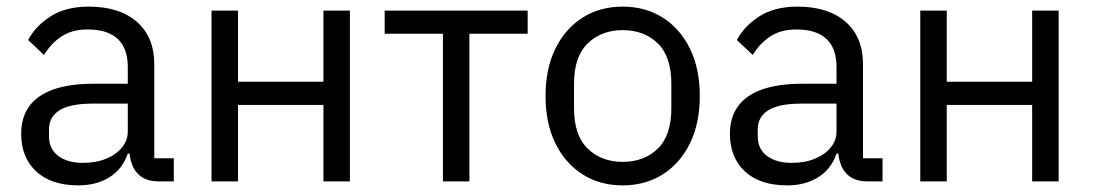

<svg xmlns="http://www.w3.org/2000/svg" viewBox="-20 -548 3303 580"><path d="M505 0H460Q428 0 408 -13.5Q388 -27 379 -51Q370 -75 370 -106V-113L401 -84H366Q350 -37 310.5 -12.5Q271 12 217 12Q135 12 89.5 -30Q44 -72 44 -144Q44 -193 68 -226.5Q92 -260 140.5 -277.5Q189 -295 264 -295H366V-346Q366 -401 336 -430Q306 -459 244 -459Q198 -459 166 -438Q134 -417 113 -382L65 -427Q86 -468 132 -498Q178 -528 248 -528Q341 -528 393.5 -482Q446 -436 446 -354V-70H505ZM366 -235H260Q192 -235 160 -215Q128 -195 128 -157V-136Q128 -98 156 -77Q184 -56 230 -56Q270 -56 300.5 -68.5Q331 -81 348.5 -102.5Q366 -124 366 -150Z M619 0V-516H699V-301H957V-516H1037V0H957V-231H699V0Z M1318 0V-446H1142V-516H1574V-446H1398V0Z M1861 12Q1792 12 1739.5 -21.5Q1687 -55 1657.5 -115.5Q1628 -176 1628 -258Q1628 -340 1657.5 -400.5Q1687 -461 1739.5 -494.5Q1792 -528 1861 -528Q1930 -528 1982.5 -494.5Q2035 -461 2064.5 -400.5Q2094 -340 2094 -258Q2094 -176 2064.5 -115.5Q2035 -55 1982.5 -21.5Q1930 12 1861 12ZM1861 -59Q1926 -59 1967 -99Q2008 -139 2008 -221V-295Q2008 -377 1967 -417Q1926 -457 1861 -457Q1797 -457 1755.5 -417Q1714 -377 1714 -295V-221Q1714 -139 1755.5 -99Q1797 -59 1861 -59Z M2646 0H2601Q2569 0 2549 -13.5Q2529 -27 2520 -51Q2511 -75 2511 -106V-113L2542 -84H2507Q2491 -37 2451.5 -12.5Q2412 12 2358 12Q2276 12 2230.5 -30Q2185 -72 2185 -144Q2185 -193 2209 -226.5Q2233 -260 2281.5 -277.5Q2330 -295 2405 -295H2507V-346Q2507 -401 2477 -430Q2447 -459 2385 -459Q2339 -459 2307 -438Q2275 -417 2254 -382L2206 -427Q2227 -468 2273 -498Q2319 -528 2389 -528Q2482 -528 2534.5 -482Q2587 -436 2587 -354V-70H2646ZM2507 -235H2401Q2333 -235 2301 -215Q2269 -195 2269 -157V-136Q2269 -98 2297 -77Q2325 -56 2371 -56Q2411 -56 2441.5 -68.5Q2472 -81 2489.5 -102.5Q2507 -124 2507 -150Z M2760 0V-516H2840V-301H3098V-516H3178V0H3098V-231H2840V0Z"/></svg>

Font: IBM Plex Sans Var
Style: Regular
Weight: 400
Designer: Mike Abbink, Paul van der Laan, Pieter van Rosmalen
Foundry: Bold Monday
Version: Version 3.000